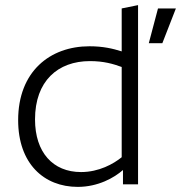

<svg xmlns="http://www.w3.org/2000/svg" viewBox="-20 -721 708 751"><path d="M461 0H520V-701L456 -688V-520C421 -531 383 -540 330 -540C175 -540 51 -441 51 -251C51 -81 152 10 284 10C364 10 427 -26 461 -56ZM668 -688H598L562 -552H615ZM332 -482C386 -482 423 -471 456 -459V-106C424 -80 367 -48 297 -48C187 -48 117 -125 117 -254C117 -404 206 -482 332 -482Z"/></svg>

Font: Roundo
Style: Regular
Weight: 400
Designer: Shiva Nallaperumal
Foundry: Indian Type Foundry
Version: Version 2.000